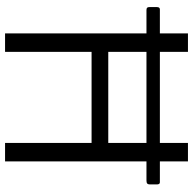

<svg xmlns="http://www.w3.org/2000/svg" viewBox="-22 -741 763 759"><g transform="rotate(90 359.5 -361.5)"><path d="M701 -612H618V-723H545V-612H185V-723H112V-612H17C11 -612 8 -608 8 -600V-571C8 -562 11 -559 20 -559H112V0H185V-342H545V0H618V-559H693C704 -559 709 -562 709 -572V-601C709 -608 706 -612 701 -612ZM545 -408H185V-559H545Z"/></g></svg>

Font: United Sans Light
Style: Regular
Weight: 300
Designer: Pablo Impallari, Rodrigo Fuenzalida (Modified by Dan O. Williams)
Version: Version 1.000;PS 001.000;hotconv 1.0.88;makeotf.lib2.5.64775